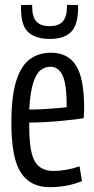

<svg xmlns="http://www.w3.org/2000/svg" viewBox="-20 -764 390 794"><path d="M186 10Q105 10 66 -50.5Q27 -111 27 -255Q27 -367 47.5 -430.5Q68 -494 104.5 -520Q141 -546 191 -546Q261 -546 294.5 -493Q328 -440 328 -316Q328 -310 327.5 -296Q327 -282 326 -275Q294 -270 232.5 -264Q171 -258 101 -257Q101 -250 101 -239Q101 -135 124.5 -96Q148 -57 201 -57Q227 -57 254.5 -62Q282 -67 309 -76L319 -15Q258 10 186 10ZM101 -311Q133 -311 165 -313Q197 -315 221 -317Q245 -319 256 -321Q256 -415 239 -451.5Q222 -488 188 -488Q166 -488 148 -474Q130 -460 117.5 -422Q105 -384 101 -311ZM185 -603Q131 -603 99.5 -628.5Q68 -654 67 -724Q67 -734 67 -743L113 -744Q113 -741 113 -738.5Q113 -736 113 -733Q114 -693 131 -674.5Q148 -656 185 -656Q222 -656 239 -674.5Q256 -693 257 -733Q257 -739 257 -744L303 -743Q303 -738 303 -733.5Q303 -729 303 -724Q301 -658 272.5 -630.5Q244 -603 185 -603Z"/></svg>

Font: Georama Condensed
Style: Regular
Weight: 400
Width: 3
Designer: Jean-Baptiste Levee
Foundry: Production Type
Version: Version 1.000